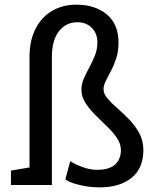

<svg xmlns="http://www.w3.org/2000/svg" viewBox="-20 -792 669 822"><path d="M405.3 10.3Q377.9 10.3 348.9 5.6Q319.8 1 295.9 -6.8Q272 -14.6 259.8 -24.4L280.8 -102.1Q301.3 -88.4 333.5 -76.7Q365.7 -64.9 395 -64.9Q448.2 -64.9 472.9 -87.9Q497.6 -110.8 497.6 -149.4Q497.6 -176.3 480.5 -201.4Q463.4 -226.6 438.2 -250.7Q413.1 -274.9 387.9 -299.8Q362.8 -324.7 345.7 -351.3Q328.6 -377.9 328.6 -408.2Q328.6 -432.1 338.9 -455.8Q349.1 -479.5 362.8 -504.2Q376.5 -528.8 386.7 -555.2Q397 -581.5 397 -609.9Q397 -648.9 373 -672.9Q349.1 -696.8 311.5 -696.8Q262.2 -696.8 232.2 -658Q202.1 -619.1 202.1 -547.9V0H26.9V-61.5L106.4 -75.2V-547.9Q106.4 -618.7 132.1 -668.7Q157.7 -718.8 202.9 -745.4Q248 -772 307.1 -772Q386.7 -772 437 -730.5Q487.3 -689 487.3 -609.4Q487.3 -571.3 477.5 -541.7Q467.8 -512.2 455.3 -488.8Q442.9 -465.3 433.1 -446Q423.3 -426.8 423.3 -409.7Q423.3 -390.1 440.4 -370.1Q457.5 -350.1 483.2 -327.9Q508.8 -305.7 534.2 -279.3Q559.6 -252.9 576.7 -220.9Q593.8 -189 593.8 -149.4Q593.8 -71.3 543 -30.5Q492.2 10.3 405.3 10.3Z"/></svg>

Font: Roboto Slab
Style: Regular
Weight: 400
Designer: Google
Version: Version 2.000; ttfautohint (v1.8.1.43-b0c9)